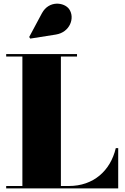

<svg xmlns="http://www.w3.org/2000/svg" viewBox="-20 -1052 700 1072"><path d="M291.5 -859C371 -871.5 399.5 -952.5 366.5 -1000.5C339.5 -1039.5 253.5 -1051.5 214 -978L143 -845.5L149 -836.5ZM640 0V-225H626.5C596.5 -98 501.5 -13.5 364.5 -13.5H320V-736.5H410V-750H14.5V-736.5H105V-13.5H14.5V0Z"/></svg>

Font: Bodoni* 16pt Fatface
Style: Regular
Weight: 900
Version: Version 2.3